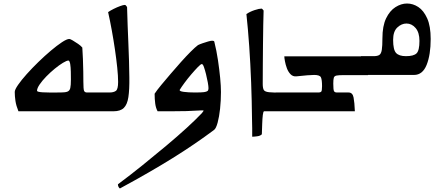

<svg xmlns="http://www.w3.org/2000/svg" viewBox="-20 -634 2539 1094"><path d="M384 -181Q384 -200 383.5 -225.5Q383 -251 380 -270Q376 -289 370 -289Q360 -289 338.5 -276Q317 -263 292 -242.5Q267 -222 244 -198.5Q221 -175 206 -153Q191 -131 191 -117Q191 -110 223 -108Q255 -106 325 -107Q352 -107 364.5 -112Q377 -117 380.5 -132.5Q384 -148 384 -181ZM476 -107H554V0Q375 0 264.5 0Q154 0 85 0Q72 -32 68 -59Q64 -86 64 -110Q64 -123 83 -150.5Q102 -178 132.5 -212Q163 -246 199 -281Q235 -316 270 -345.5Q305 -375 333 -393.5Q361 -412 375 -412Q380 -412 394.5 -403.5Q409 -395 425 -384Q441 -373 449 -363Q451 -335 452.5 -297.5Q454 -260 454.5 -225Q455 -190 455 -169Q455 -126 459 -116.5Q463 -107 476 -107Z M514 0V-107H604Q627 -107 640 -116Q653 -125 653 -167Q653 -201 648 -249Q643 -297 635 -351.5Q627 -406 617 -461Q607 -516 596 -565Q609 -574 628 -583.5Q647 -593 665 -599.5Q683 -606 691 -606Q697 -606 704 -594Q707 -486 711.5 -386Q716 -286 717 -193Q718 -123 711.5 -80.5Q705 -38 685.5 -19Q666 0 627 0Z M1168 -131Q1168 -142 1164 -164.5Q1160 -187 1154 -211Q1148 -235 1142 -252Q1136 -269 1130 -269Q1124 -269 1107.5 -252Q1091 -235 1070 -210.5Q1049 -186 1031 -161.5Q1013 -137 1004 -122Q1001 -114 1027.5 -110.5Q1054 -107 1090 -107Q1108 -107 1122 -107.5Q1136 -108 1142 -109Q1157 -111 1162.5 -115.5Q1168 -120 1168 -131ZM1127 -5Q1078 -2 1042 -1Q1006 0 959 0Q941 0 918.5 0Q896 0 878 0Q868 -18 864.5 -43.5Q861 -69 861 -100Q874 -120 898.5 -149.5Q923 -179 952.5 -213.5Q982 -248 1011.5 -281Q1041 -314 1066.5 -339.5Q1092 -365 1108 -377Q1118 -382 1134 -387.5Q1150 -393 1165.5 -397.5Q1181 -402 1189 -402Q1199 -402 1201 -397Q1214 -345 1222 -291Q1230 -237 1234.5 -190Q1239 -143 1239 -110Q1239 -61 1234 -14.5Q1229 32 1220 65Q1211 98 1200 106Q1092 187 963.5 267Q835 347 663 440Q652 431 652 416Q722 364 792 307.5Q862 251 926.5 197Q991 143 1043.5 95Q1096 47 1130 11Q1136 4 1138 0.5Q1140 -3 1140 -3Q1140 -6 1127 -5Z M1384 -554Q1405 -568 1431 -576.5Q1457 -585 1470 -585Q1474 -585 1482 -574Q1481 -543 1480 -492.5Q1479 -442 1478.5 -382.5Q1478 -323 1477.5 -264Q1477 -205 1477 -156Q1477 -132 1483 -121.5Q1489 -111 1513.5 -108.5Q1538 -106 1592 -106V0H1485Q1480 0 1477.5 21Q1475 42 1474 72.5Q1473 103 1472 131Q1464 140 1446 142.5Q1428 145 1417 145Q1417 121 1417 96.5Q1417 72 1416 47Q1415 -57 1411 -164Q1407 -271 1400 -371Q1393 -471 1384 -554Z M2077 -206H1939Q1910 -206 1897.5 -203.5Q1885 -201 1882 -191Q1879 -181 1879 -158Q1879 -123 1883 -115Q1887 -107 1900 -107H1966Q1989 -107 1994.5 -79Q2000 -51 2002 0H1552V-107H1796Q1805 -107 1810 -111.5Q1815 -116 1815 -143Q1815 -180 1808.5 -193.5Q1802 -207 1770 -207Q1757 -207 1731 -205Q1705 -203 1669 -199Q1649 -197 1635.5 -211Q1622 -225 1614.5 -245.5Q1607 -266 1603.5 -285.5Q1600 -305 1600 -313Q1623 -313 1666.5 -313Q1710 -313 1765 -313Q1820 -313 1877.5 -313Q1935 -313 1987 -313Q2039 -313 2077 -313Z M2037 -207V-314H2109Q2131 -314 2141.5 -321Q2152 -328 2155.5 -350Q2159 -372 2159 -416Q2159 -486 2180 -529.5Q2201 -573 2233.5 -593.5Q2266 -614 2299 -614Q2333 -614 2363.5 -594Q2394 -574 2414 -529.5Q2434 -485 2434 -412Q2434 -322 2411 -264.5Q2388 -207 2339 -207ZM2220 -407Q2220 -350 2237 -332Q2254 -314 2293 -314Q2337 -314 2353.5 -330Q2370 -346 2370 -401Q2370 -449 2348 -474.5Q2326 -500 2296 -500Q2268 -500 2244 -477.5Q2220 -455 2220 -407Z"/></svg>

Font: Ruwudu Medium
Style: Regular
Weight: 500
Designer: Becca Hirsbrunner Spalinger
Foundry: SIL International
Version: Version 3.000